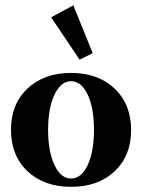

<svg xmlns="http://www.w3.org/2000/svg" viewBox="-20 -704 543 735"><path d="M284.7 -475.6 175.8 -637.7 260.7 -683.6 335 -500.5ZM252 11.2Q148.4 11.2 85.2 -48.6Q22 -108.4 22 -207Q22 -305.7 85.2 -365.2Q148.4 -424.8 252 -424.8Q356 -424.8 418.9 -364.7Q481.9 -304.7 481.9 -205.6Q481.9 -107.9 418.9 -48.3Q356 11.2 252 11.2ZM252 -20.5Q291.5 -20.5 315.7 -72.3Q339.8 -124 339.8 -207Q339.8 -290.5 315.7 -341.8Q291.5 -393.1 252 -393.1Q212.9 -393.1 188.5 -341.6Q164.1 -290 164.1 -207Q164.1 -124 188.5 -72.3Q212.9 -20.5 252 -20.5Z"/></svg>

Font: Elstob 18pt
Style: Bold
Weight: 700
Designer: Peter S. Baker
Version: Version 1.015